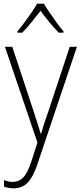

<svg xmlns="http://www.w3.org/2000/svg" viewBox="-20 -784 442 1046"><path d="M7 -529H47L164 -175Q179 -129 187.5 -102Q196 -75 202 -55H204Q217 -103 242 -173L360 -529H399L184 110Q162 178 131.5 210Q101 242 53 242Q28 242 2 233V197Q14 202 25.5 204.5Q37 207 50 207Q83 207 106 183.5Q129 160 149 101L184 -7ZM219 -764Q232 -742 251.5 -713.5Q271 -685 291 -657.5Q311 -630 326 -613V-606H300Q275 -631 248.5 -663.5Q222 -696 201 -725Q179 -697 152.5 -664Q126 -631 101 -606H75V-613Q91 -632 111.5 -659.5Q132 -687 151 -714.5Q170 -742 182 -764Z"/></svg>

Font: Noto Sans Hebrew SemiCondensed ExtraLight
Style: Regular
Weight: 200
Width: 4
Designer: Monotype Design Team
Foundry: Monotype Imaging Inc.
Version: Version 2.004; ttfautohint (v1.8.4.7-5d5b)